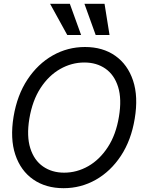

<svg xmlns="http://www.w3.org/2000/svg" viewBox="-20 -986 755 1016"><path d="M316.4 9.8Q222.2 9.8 155.8 -36.4Q89.4 -82.5 61 -167.5Q32.7 -252.4 51.8 -368.7Q70.8 -482.9 125.5 -565.4Q180.2 -647.9 259 -692.6Q337.9 -737.3 429.7 -737.3Q523.9 -737.3 589.8 -690.9Q655.8 -644.5 684.1 -559.6Q712.4 -474.6 692.9 -357.9Q674.3 -244.1 619.9 -161.6Q565.4 -79.1 486.8 -34.7Q408.2 9.8 316.4 9.8ZM319.3 -72.3Q386.7 -72.3 447 -106.7Q507.3 -141.1 550.5 -207.3Q593.8 -273.4 609.4 -368.7Q625 -462.4 605 -526.1Q585 -589.8 538.1 -622.6Q491.2 -655.3 426.3 -655.3Q358.9 -655.3 298.3 -620.8Q237.8 -586.4 194.6 -520.3Q151.4 -454.1 135.3 -357.9Q120.1 -265.1 140.4 -201.4Q160.6 -137.7 207.8 -105Q254.9 -72.3 319.3 -72.3ZM335.9 -800.8 245.1 -965.8H349.6L409.2 -800.8ZM486.3 -800.8 426.8 -965.8H533.2L559.6 -800.8Z"/></svg>

Font: Inter Tight
Style: Italic
Weight: 400
Italic angle: -9.39999°
Designer: Rasmus Andersson
Foundry: rsms
Version: Version 3.002